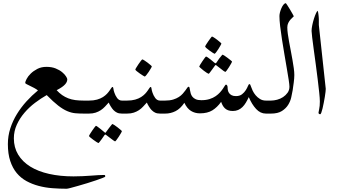

<svg xmlns="http://www.w3.org/2000/svg" viewBox="-20 -704 2091 1190"><path d="M632.3 390.6Q632.3 392.6 616 398.9Q599.6 405.3 574.7 413.8Q549.8 422.4 520.3 431.4Q490.7 440.4 464.1 448Q437.5 455.6 418 460.7Q398.4 465.8 393.1 465.8Q348.6 465.8 304.4 462.4Q260.3 459 219.7 448.2Q179.2 437.5 144.3 418.5Q109.4 399.4 83.7 368.7Q58.1 337.9 43.5 293.7Q28.8 249.5 28.8 189Q28.8 138.7 43.9 91.8Q59.1 44.9 84.7 3.2Q110.4 -38.6 144 -75.7Q177.7 -112.8 215.3 -143.6Q205.6 -151.4 191.7 -158.9Q177.7 -166.5 165.5 -172.1Q153.3 -177.7 144.8 -182.4Q136.2 -187 136.2 -189.9Q136.2 -197.8 144.8 -214.4Q153.3 -231 170.2 -247.6Q187 -264.2 211.4 -276.9Q235.8 -289.6 268.1 -289.6Q300.8 -289.6 325 -279.8Q349.1 -270 365 -256.8Q380.9 -243.7 388.9 -231Q397 -218.3 397 -212.9Q397 -205.1 394 -197.5Q391.1 -189.9 383.8 -181.6Q376.5 -173.3 363.8 -164.3Q351.1 -155.3 331.1 -145Q347.7 -127 365.2 -114.7Q382.8 -102.5 402.8 -94.7Q422.9 -86.9 446.3 -83.7Q469.7 -80.6 499 -80.6H522.9Q535.2 -80.6 542.2 -76.9Q549.3 -73.2 552.7 -67.9Q556.2 -62.5 557.1 -55.4Q558.1 -48.3 558.1 -40.5Q558.1 -32.7 557.1 -25.6Q556.2 -18.6 552.7 -12.9Q549.3 -7.3 542.2 -3.7Q535.2 0 522.9 0H499Q470.2 0 446.3 -2.2Q422.4 -4.4 396.5 -15.4Q370.6 -26.4 340.6 -49.6Q310.5 -72.8 269.5 -114.7Q233.4 -94.2 197.3 -66.9Q161.1 -39.6 131.8 -5.4Q102.5 28.8 84.2 68.8Q65.9 108.9 65.9 153.3Q65.9 210 92.5 254.2Q119.1 298.3 167.5 328.4Q215.8 358.4 284.2 373.8Q352.5 389.2 435.5 389.2Q463.4 389.2 490.5 387.9Q517.6 386.7 542.5 384.8Q567.4 382.8 588.1 381.6Q608.9 380.4 624.5 380.4Q630.4 380.4 631.3 382.8Q632.3 385.3 632.3 390.6Z M760.7 0H735.4Q717.3 0 705.1 -5.9Q692.9 -11.7 682.6 -22.5Q675.3 -30.3 667 -43.5Q658.7 -56.6 653.8 -68.4Q642.1 -55.7 630.6 -43.2Q619.1 -30.8 604.7 -21.2Q590.3 -11.7 572.8 -5.9Q555.2 0 531.2 0H507.3Q495.1 0 488 -3.7Q481 -7.3 477.5 -12.9Q474.1 -18.6 473.1 -25.6Q472.2 -32.7 472.2 -40.5Q472.2 -48.3 473.1 -55.4Q474.1 -62.5 477.5 -67.9Q481 -73.2 488 -76.9Q495.1 -80.6 507.3 -80.6H531.2Q560.1 -80.6 581.5 -86.7Q603 -92.8 618.2 -102.5Q633.3 -112.3 643.1 -122.8Q652.8 -133.3 659.4 -143.1Q666 -152.8 670.2 -158.9Q674.3 -165 677.7 -165Q681.6 -165 682.9 -154.1Q684.1 -143.1 689 -129.4Q691.4 -121.6 695.8 -113Q700.2 -104.5 705.6 -96.9Q710.9 -89.4 718.5 -85Q726.1 -80.6 735.4 -80.6H760.7Q772.9 -80.6 780 -76.9Q787.1 -73.2 790.8 -67.9Q794.4 -62.5 795.4 -55.4Q796.4 -48.3 796.4 -40.5Q796.4 -32.7 795.4 -25.6Q794.4 -18.6 790.8 -12.9Q787.1 -7.3 780 -3.7Q772.9 0 760.7 0ZM735.4 108.9Q735.4 111.3 729.5 121.6Q723.6 131.8 716.3 143.1Q709 154.3 702.1 163.3Q695.3 172.4 692.9 172.4Q691.4 172.4 682.9 166.3Q674.3 160.2 664.1 152.3Q652.3 144 637.7 132.3Q635.3 129.9 632.8 129.9Q630.9 129.9 628.4 132.3Q618.7 146.5 610.8 157.7Q603.5 167.5 597.7 175Q591.8 182.6 589.8 182.6Q587.9 182.6 578.6 176.5Q569.3 170.4 558.8 162.8Q548.3 155.3 540 148.2Q531.7 141.1 531.7 139.2Q531.7 136.7 537.8 126.5Q543.9 116.2 551.8 105Q559.6 93.8 566.4 84.7Q573.2 75.7 574.2 75.7Q577.6 75.7 585.9 82.3Q594.2 88.9 603.5 95.7Q614.3 104 627 115.2Q630.9 119.1 632.8 119.1Q634.8 119.1 637.7 113.8Q647.5 100.1 655.8 89.4Q663.1 80.6 669.2 72.5Q675.3 64.5 676.8 64.5Q678.7 64.5 688.5 70.8Q698.2 77.1 708.5 85.2Q718.8 93.3 727.1 100.3Q735.4 107.4 735.4 108.9Z M997.1 0H971.7Q953.6 0 941.4 -5.9Q929.2 -11.7 918.9 -22.5Q911.6 -30.3 903.3 -43.5Q895 -56.6 890.1 -68.4Q878.4 -55.7 866.9 -43.2Q855.5 -30.8 841.1 -21.2Q826.7 -11.7 809.1 -5.9Q791.5 0 767.6 0H743.7Q731.4 0 724.4 -3.7Q717.3 -7.3 713.9 -12.9Q710.4 -18.6 709.5 -25.6Q708.5 -32.7 708.5 -40.5Q708.5 -48.3 709.5 -55.4Q710.4 -62.5 713.9 -67.9Q717.3 -73.2 724.4 -76.9Q731.4 -80.6 743.7 -80.6H767.6Q796.4 -80.6 817.9 -86.7Q839.4 -92.8 854.5 -102.5Q869.6 -112.3 879.4 -122.8Q889.2 -133.3 895.8 -143.1Q902.3 -152.8 906.5 -158.9Q910.6 -165 914.1 -165Q918 -165 919.2 -154.1Q920.4 -143.1 925.3 -129.4Q927.7 -121.6 932.1 -113Q936.5 -104.5 941.9 -96.9Q947.3 -89.4 954.8 -85Q962.4 -80.6 971.7 -80.6H997.1Q1009.3 -80.6 1016.4 -76.9Q1023.4 -73.2 1027.1 -67.9Q1030.8 -62.5 1031.7 -55.4Q1032.7 -48.3 1032.7 -40.5Q1032.7 -32.7 1031.7 -25.6Q1030.8 -18.6 1027.1 -12.9Q1023.4 -7.3 1016.4 -3.7Q1009.3 0 997.1 0ZM920.9 -292.5Q920.9 -290 915 -280Q909.2 -270 901.9 -258.8Q894.5 -247.6 887 -238.5Q879.4 -229.5 877 -229.5Q875.5 -229.5 866.2 -235.4Q856.9 -241.2 846.4 -248.5Q835.9 -255.9 827.4 -262.9Q818.8 -270 818.8 -272.9Q818.8 -275.4 825 -285.4Q831.1 -295.4 838.6 -306.6Q846.2 -317.9 853.3 -326.9Q860.4 -335.9 862.3 -335.9Q864.7 -335.9 874.5 -329.8Q884.3 -323.7 894.5 -315.9Q904.8 -308.1 912.8 -301Q920.9 -293.9 920.9 -292.5Z M1651.9 0H1627.9Q1593.8 0 1567.4 -28.6Q1541 -57.1 1522 -102.1Q1513.2 -83.5 1503.9 -67.9Q1494.6 -52.2 1482.7 -40.5Q1470.7 -28.8 1456.1 -22.5Q1441.4 -16.1 1423.3 -16.1Q1405.8 -16.1 1394 -20.5Q1382.3 -24.9 1374 -32.7Q1365.7 -40.5 1360.1 -50.8Q1354.5 -61 1350.6 -72.8Q1326.2 -38.6 1296.1 -20Q1266.1 -1.5 1218.8 -1.5Q1188 -1.5 1163.6 -16.6Q1139.2 -31.7 1122.6 -66.9Q1098.1 -30.3 1067.9 -15.1Q1037.6 0 1003.9 0H980Q967.8 0 960.7 -3.7Q953.6 -7.3 950.2 -12.9Q946.8 -18.6 945.8 -25.6Q944.8 -32.7 944.8 -40.5Q944.8 -48.3 945.8 -55.4Q946.8 -62.5 950.2 -67.9Q953.6 -73.2 960.7 -76.9Q967.8 -80.6 980 -80.6H1003.9Q1032.2 -80.6 1053 -86.9Q1073.7 -93.3 1088.4 -102.8Q1103 -112.3 1112.8 -123.5Q1122.6 -134.8 1129.4 -144Q1136.2 -153.3 1140.6 -159.9Q1145 -166.5 1148.9 -166.5Q1153.3 -166.5 1154.8 -160.2Q1156.2 -153.8 1157.7 -144.5Q1159.2 -135.3 1162.1 -124.8Q1165 -114.3 1172.4 -104.7Q1179.7 -95.2 1192.9 -89.1Q1206.1 -83 1228 -83Q1256.8 -83 1279.1 -90.1Q1301.3 -97.2 1316.9 -108.2Q1332.5 -119.1 1343.5 -131.3Q1354.5 -143.6 1361.8 -154.5Q1369.1 -165.5 1373.5 -172.6Q1377.9 -179.7 1380.9 -179.7Q1382.8 -179.7 1386.7 -175.8Q1390.6 -171.9 1390.6 -162.6Q1390.6 -153.8 1392.6 -144Q1394.5 -134.3 1400.4 -126.5Q1406.2 -118.7 1416.3 -113.5Q1426.3 -108.4 1442.4 -108.4Q1465.8 -108.4 1480.2 -119.9Q1494.6 -131.3 1503.4 -145.3Q1512.2 -159.2 1516.8 -170.9Q1521.5 -182.6 1525.4 -182.6Q1529.3 -182.6 1531.2 -179Q1533.2 -175.3 1535.6 -167.5Q1539.1 -156.7 1546.1 -141.8Q1553.2 -127 1564.5 -113.5Q1575.7 -100.1 1591.6 -90.3Q1607.4 -80.6 1627.9 -80.6H1651.9Q1664.1 -80.6 1671.1 -76.9Q1678.2 -73.2 1681.6 -67.9Q1685.1 -62.5 1686 -55.4Q1687 -48.3 1687 -40.5Q1687 -32.7 1686 -25.6Q1685.1 -18.6 1681.6 -12.9Q1678.2 -7.3 1671.1 -3.7Q1664.1 0 1651.9 0ZM1352.1 -434.1Q1352.1 -431.6 1346.2 -421.4Q1340.3 -411.1 1333.3 -399.7Q1326.2 -388.2 1319.1 -379.4Q1312 -370.6 1309.6 -370.6Q1308.1 -370.6 1298.8 -376.7Q1289.6 -382.8 1278.8 -390.4Q1268.1 -397.9 1259.8 -405.5Q1251.5 -413.1 1251.5 -415.5Q1251.5 -418 1257.6 -428Q1263.7 -438 1271.5 -449Q1279.3 -460 1285.9 -468.8Q1292.5 -477.5 1293.9 -477.5Q1296.4 -477.5 1306.2 -471.4Q1315.9 -465.3 1325.9 -457.5Q1335.9 -449.7 1344 -442.6Q1352.1 -435.5 1352.1 -434.1ZM1418 -322.3Q1418 -319.8 1412.1 -309.3Q1406.2 -298.8 1399.2 -287.6Q1392.1 -276.4 1385.3 -267.3Q1378.4 -258.3 1376 -258.3Q1374.5 -258.3 1365.7 -264.4Q1356.9 -270.5 1347.7 -278.3Q1335.9 -286.6 1321.8 -298.3Q1319.3 -300.8 1316.4 -300.8Q1314.5 -300.8 1312 -296.9Q1301.8 -282.7 1293.9 -272L1280.8 -254.4Q1274.9 -246.6 1272.9 -246.6Q1271 -246.6 1261.5 -252.7Q1252 -258.8 1241.7 -266.8Q1231.4 -274.9 1223.1 -282.5Q1214.8 -290 1214.8 -291.5Q1214.8 -293.5 1220.9 -303.5Q1227.1 -313.5 1234.4 -324.5Q1241.7 -335.4 1248.5 -344.5Q1255.4 -353.5 1256.8 -353.5Q1260.3 -353.5 1268.8 -347.4Q1277.3 -341.3 1286.1 -334.5Q1296.9 -326.2 1309.6 -314.9Q1314 -311.5 1315.9 -311.5Q1317.9 -311.5 1321.8 -316.4Q1330.6 -330.1 1338.4 -340.8Q1345.7 -349.6 1351.8 -357.4Q1357.9 -365.2 1359.9 -365.2Q1361.8 -365.2 1371.1 -359.1Q1380.4 -353 1390.6 -345.2Q1400.9 -337.4 1409.4 -330.6Q1418 -323.7 1418 -322.3Z M1804.2 -239.3Q1804.2 -229.5 1803.2 -216.8Q1802.2 -204.1 1800.5 -191.4Q1798.8 -178.7 1796.9 -166.3Q1794.9 -153.8 1793.9 -144.5Q1790.5 -126 1785.2 -101.1Q1779.8 -76.2 1765.9 -54Q1752 -31.7 1727.1 -15.9Q1702.1 0 1659.7 0H1635.7Q1623.5 0 1616.5 -3.7Q1609.4 -7.3 1606 -12.9Q1602.5 -18.6 1601.6 -25.6Q1600.6 -32.7 1600.6 -40.5Q1600.6 -48.3 1601.6 -55.4Q1602.5 -62.5 1606 -67.9Q1609.4 -73.2 1616.5 -76.9Q1623.5 -80.6 1635.7 -80.6H1659.7Q1677.2 -80.6 1697.5 -85.9Q1717.8 -91.3 1734.4 -102.3Q1751 -113.3 1762.5 -129.4Q1773.9 -145.5 1773.9 -166.5Q1773.9 -178.7 1769.3 -209.2Q1764.6 -239.7 1757.6 -280.3Q1750.5 -320.8 1742.7 -367.7Q1734.9 -414.6 1727.8 -459Q1720.7 -503.4 1716.3 -541.7Q1711.9 -580.1 1711.9 -604.5Q1711.9 -614.3 1715.3 -627.7Q1718.8 -641.1 1724.4 -653.8Q1730 -666.5 1737.1 -675.3Q1744.1 -684.1 1752 -684.1Q1752.4 -684.1 1760.5 -672.1Q1768.6 -660.2 1777.3 -645.3Q1786.1 -630.4 1793.5 -617.4Q1800.8 -604.5 1800.8 -603.5Q1800.8 -602.1 1794.7 -596.9Q1788.6 -591.8 1780.8 -583Q1772.9 -574.2 1766.8 -562Q1760.7 -549.8 1760.7 -534.2Q1760.7 -516.6 1763.9 -493.7Q1767.1 -470.7 1772 -443.8Q1776.9 -417 1782.5 -388.4Q1788.1 -359.9 1792.7 -332.8Q1797.4 -305.7 1800.8 -281.5Q1804.2 -257.3 1804.2 -239.3Z M1999 -153.3Q1999 -147.9 1997.6 -134.3Q1996.1 -120.6 1993.2 -103.3Q1990.2 -85.9 1986.6 -66.9Q1982.9 -47.9 1979.2 -32.2Q1975.6 -16.6 1971.7 -6.3Q1967.8 3.9 1964.8 3.9Q1954.1 3.9 1954.1 -6.3Q1954.1 -9.8 1958.3 -28.1Q1962.4 -46.4 1962.4 -75.2Q1962.4 -93.3 1958.5 -130.1Q1954.6 -167 1949 -212.6Q1943.4 -258.3 1936.8 -307.4Q1930.2 -356.4 1924.3 -398.9Q1918.5 -441.4 1914.8 -472.4Q1911.1 -503.4 1911.1 -512.2Q1911.1 -526.9 1915.5 -548.1Q1919.9 -569.3 1926 -588.6Q1932.1 -607.9 1938.7 -622.1Q1945.3 -636.2 1948.7 -637.2Q1950.2 -635.3 1951.4 -628.9Q1952.6 -622.6 1953.6 -614.7Q1954.6 -606.9 1955.3 -598.9Q1956.1 -590.8 1956.1 -585.9V-549.3Z"/></svg>

Font: Accordance
Style: Regular
Weight: 400
Version: Version 1.1 (build May 11, 2018) Miklal Software Solutions, 